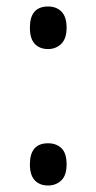

<svg xmlns="http://www.w3.org/2000/svg" viewBox="-20 -610 297 591"><path d="M128 -459Q102 -459 87 -475Q72 -491 72 -525Q72 -590 128 -590Q154 -590 169.5 -574Q185 -558 185 -525Q185 -491 168.5 -475Q152 -459 128 -459ZM128 -39Q102 -39 87 -55Q72 -71 72 -104Q72 -169 128 -169Q153 -169 169 -154Q185 -139 185 -104Q185 -70 168.5 -54.5Q152 -39 128 -39Z"/></svg>

Font: Noto Sans Tamil UI Condensed
Style: Regular
Weight: 400
Width: 3
Designer: Jelle Bosma - Monotype Design Team
Foundry: Monotype Imaging Inc.
Version: Version 2.004